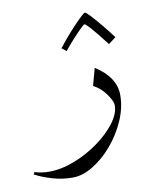

<svg xmlns="http://www.w3.org/2000/svg" viewBox="-119 -388 460 588"><g transform="rotate(-10 110.5 -94.5)"><path d="M-55.7 120.6 -52.2 113.8Q-30.8 120.6 -7.8 120.6Q30.8 120.6 71.5 104.7Q112.3 88.9 147.2 63.7Q182.1 38.6 203.9 9.8Q225.6 -19 225.6 -44.9Q225.6 -57.6 209.5 -80.3Q193.4 -103 170.4 -114.7L185.1 -168.5Q247.6 -128.4 247.6 -73.2Q247.6 -33.7 230.2 5.9Q212.9 45.4 184.8 78.4Q156.7 111.3 124 131.1Q91.3 150.9 61 150.9Q27.8 150.9 -3.2 141.6Q-34.2 132.3 -55.7 120.6ZM263.7 -250 240.7 -232.4Q228.5 -248.5 214.8 -265.4Q201.2 -282.2 190.7 -293.7Q180.2 -305.2 177.2 -305.2Q174.8 -305.2 163.3 -293.9Q151.9 -282.7 137 -266.4Q122.1 -250 109.4 -233.9L95.2 -245.1Q113.3 -268.6 132.8 -290.3Q152.3 -312 167 -326.2Q181.6 -340.3 184.6 -340.3Q188 -340.3 201.7 -325.4Q215.3 -310.5 232.7 -289.6Q250 -268.6 263.7 -250Z"/></g></svg>

Font: Lateef ExtraLight
Style: Regular
Weight: 200
Designer: SIL International
Foundry: SIL International
Version: Version 4.200